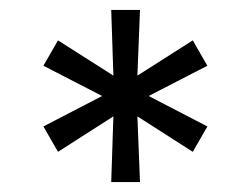

<svg xmlns="http://www.w3.org/2000/svg" viewBox="-20 -736 511 391"><path d="M210.9 -499 98.1 -426.8 68.4 -478.5 188 -540.5 68.4 -602.1 98.1 -653.8 210.9 -582 206.5 -715.8H265.1L259.8 -582L372.6 -653.8L402.3 -602.1L282.7 -540.5L402.3 -478.5L372.6 -426.8L259.8 -499L265.1 -365.2H206.5Z"/></svg>

Font: Wand UI Pro
Style: Regular
Weight: 400
Designer: Andreas Faust
Version: Version 1.003;FEAKit 1.0